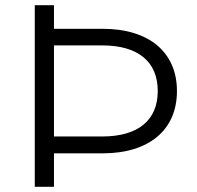

<svg xmlns="http://www.w3.org/2000/svg" viewBox="-20 -720 758 740"><path d="M188 -609V-700H114V0H188V-129H376C554 -129 662 -219 662 -369C662 -519 554 -609 376 -609ZM188 -194V-545H374C514 -545 588 -481 588 -369C588 -258 514 -194 374 -194Z"/></svg>

Font: Talent
Style: Regular
Weight: 400
Designer: Mike Powis
Version: Version 1.001;hotconv 1.0.109;makeotfexe 2.5.65596